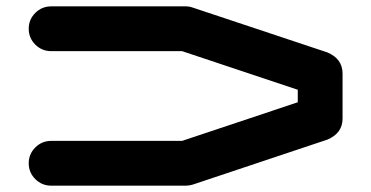

<svg xmlns="http://www.w3.org/2000/svg" viewBox="-20 -587 1174 607"><path d="M142.1 -141.6H555.7L921.4 -263.7V-303.2L555.7 -425.3H142.1Q112.3 -425.3 91.6 -446Q70.8 -466.8 70.8 -496.1Q70.8 -525.4 91.6 -546.1Q112.3 -566.9 142.1 -566.9H566.9Q578.6 -566.9 589.4 -563L1013.2 -421.9H1014.2Q1014.2 -421.4 1014.6 -421.4Q1063 -401.4 1063 -354V-212.4Q1063 -165.5 1014.6 -145.5L1014.2 -145H1013.2L589.4 -3.4Q578.6 0 566.9 0H142.1Q112.3 0 91.6 -20.8Q70.8 -41.5 70.8 -70.8Q70.8 -100.1 91.6 -120.8Q112.3 -141.6 142.1 -141.6Z"/></svg>

Font: Robtronika
Style: Regular
Weight: 400
Designer: GGBot
Version: 1.00